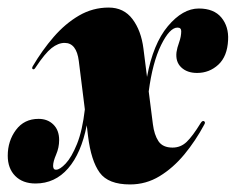

<svg xmlns="http://www.w3.org/2000/svg" viewBox="-30 -478 623 508"><path d="M349.5 -349.5 359 -274.5Q375 -362 414.2 -408.8Q453.5 -455.5 496 -455.5Q536 -455.5 555.8 -431.5Q575.5 -407.5 573.5 -372Q571.5 -329 547.8 -307Q524 -285 491.5 -285Q465 -285 449.5 -299.8Q434 -314.5 437 -340Q438.5 -351 444 -366.2Q449.5 -381.5 449.5 -395.5Q449.5 -405 439.5 -405Q419 -405 396.2 -358.8Q373.5 -312.5 363.5 -236L374.5 -149.5Q378 -121.5 389.2 -104.5Q400.5 -87.5 426.5 -87.5Q448 -87.5 463.8 -102.5Q479.5 -117.5 501 -152.5Q505.5 -159.5 509.5 -157.5Q514.5 -155 510.5 -148.5Q487.5 -105.5 457.8 -69.5Q428 -33.5 392.2 -11.8Q356.5 10 314 10Q256.5 10 233.8 -21.2Q211 -52.5 203 -117.5L199.5 -146.5Q185 -72.5 150.2 -32.5Q115.5 7.5 64 7.5Q30 7.5 10.2 -12.5Q-9.5 -32.5 -9.5 -66Q-9.5 -105 12.2 -134.2Q34 -163.5 72 -163.5Q96 -163.5 111.2 -148.5Q126.5 -133.5 126.5 -107.5Q126.5 -87.5 118.5 -69Q110.5 -50.5 110.5 -39Q110.5 -35.5 112 -32.2Q113.5 -29 118.5 -29Q128.5 -29 144 -45.5Q159.5 -62 173.8 -97.2Q188 -132.5 194.5 -188.5L178.5 -316.5Q172.5 -364.5 141 -364.5Q124 -364.5 106.5 -350.8Q89 -337 64.5 -300Q60.5 -293 57 -295Q53.5 -296.5 56.5 -302.5Q81.5 -345 112 -380.2Q142.5 -415.5 179 -436.8Q215.5 -458 257.5 -458Q297.5 -458 320.5 -427.5Q343.5 -397 349.5 -349.5Z"/></svg>

Font: Fraunces 144pt Black
Style: Italic
Weight: 900
Italic angle: -16°
Version: Version 1.000;[0bf87f6ff]